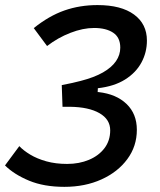

<svg xmlns="http://www.w3.org/2000/svg" viewBox="-23 -723 629 753"><path d="M229.5 9.8Q149.4 9.8 91.1 -14.4Q32.7 -38.6 -3.4 -74.2L52.7 -149.9Q68.8 -132.8 95.5 -116.7Q122.1 -100.6 158.7 -90.3Q195.3 -80.1 240.2 -80.1Q287.6 -80.1 325.9 -96.2Q364.3 -112.3 386.7 -141.8Q409.2 -171.4 409.2 -211.9Q409.2 -254.9 367.2 -279.1Q325.2 -303.2 252 -304.2Q249.5 -304.2 239.7 -304.2Q230 -304.2 222.2 -304.2L220.2 -361.8H363.8Q433.1 -354 473.4 -315.2Q513.7 -276.4 513.7 -213.9Q513.7 -149.4 476.3 -98.9Q439 -48.3 374.8 -19.3Q310.5 9.8 229.5 9.8ZM222.2 -304.2 219.2 -389.2Q240.7 -393.1 260.5 -397.7Q280.3 -402.3 293.9 -405.8Q346.7 -419.4 380.9 -439Q415 -458.5 431.9 -483.2Q448.7 -507.8 448.7 -536.1Q448.7 -576.2 420.9 -594.7Q393.1 -613.3 346.2 -613.3Q302.2 -613.3 253.2 -594.2Q204.1 -575.2 161.6 -542.5L109.4 -612.8Q168.9 -660.6 229.5 -681.9Q290 -703.1 359.4 -703.1Q452.1 -703.1 502.7 -666Q553.2 -628.9 553.2 -564Q553.2 -517.6 531.7 -477.8Q510.3 -438 467.5 -411.1Q424.8 -384.3 360.8 -377L358.4 -331.1Z"/></svg>

Font: Cascadia Code PL
Style: Italic
Weight: 400
Italic angle: -10°
Monospace: yes
Designer: Aaron Bell
Foundry: Saja Typeworks
Version: Version 2404.023